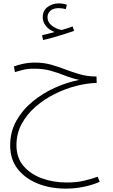

<svg xmlns="http://www.w3.org/2000/svg" viewBox="-20 -841 664 1132"><path d="M368 271Q277 271 203 241.5Q129 212 84.5 155.5Q40 99 40 16Q40 -64 76.5 -129Q113 -194 173 -243Q233 -292 304.5 -324Q376 -356 447 -370Q404 -379 364 -395Q324 -411 280.5 -423.5Q237 -436 182 -436Q141 -436 115 -429Q89 -422 68 -416L62 -449Q84 -458 117 -465Q150 -472 187 -472Q237 -472 280 -460Q323 -448 364.5 -432Q406 -416 449 -403.5Q492 -391 540 -390H549L550 -352Q495 -351 431.5 -335Q368 -319 305 -288Q242 -257 190.5 -212.5Q139 -168 108 -111Q77 -54 77 15Q77 89 118.5 137.5Q160 186 227.5 210.5Q295 235 374 235Q431 235 475.5 224.5Q520 214 556 201L568 231Q527 249 475.5 260Q424 271 368 271ZM234 -605 228 -633Q251 -639 267.5 -643Q284 -647 302 -652Q270 -664 251 -687.5Q232 -711 232 -739Q232 -779 261 -800Q290 -821 326 -821Q353 -821 374 -813L368 -787Q348 -793 326 -793Q293 -793 276.5 -777Q260 -761 260 -739Q260 -710 285 -690.5Q310 -671 342 -664Q380 -674 408 -685L417 -659Q392 -650 360 -640Q328 -630 295 -620.5Q262 -611 234 -605Z"/></svg>

Font: Noto Sans Arabic UI XLt
Style: Regular
Weight: 200
Designer: Monotype Design Team, Nadine Chahine and Nizar Qandah
Foundry: Monotype Imaging Inc.
Version: Version 2.010; ttfautohint (v1.8.4.7-5d5b)